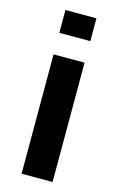

<svg xmlns="http://www.w3.org/2000/svg" viewBox="-114 -773 505 821"><g transform="rotate(15 139.0 -362.5)"><path d="M207 -724.6V-623.5H69.8V-724.6ZM207 -528.3V0H69.8V-528.3Z"/></g></svg>

Font: Arimo
Style: Bold
Weight: 700
Designer: Steve Matteson
Foundry: Monotype Imaging Inc.
Version: Version 1.33